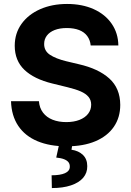

<svg xmlns="http://www.w3.org/2000/svg" viewBox="-20 -737 670 980"><path d="M320.9 -593.9Q284.9 -593.9 258.9 -583.7Q232.9 -573.4 219.1 -555.1Q205.4 -536.7 205.4 -513.1Q204.9 -477.5 234.9 -457.4Q265 -437.4 318.4 -424.4L382 -409.3Q482.3 -386.5 537.8 -336.5Q593.3 -286.5 593.8 -201.8Q593.8 -137.5 561.1 -89.8Q528.3 -42.1 466.9 -16.1Q405.5 9.9 319.9 9.9Q234.2 9.9 171.1 -16.4Q108 -42.8 73.3 -94.4Q38.5 -146 36.2 -220.6H178.6Q181.4 -185.9 199.7 -161.9Q217.9 -138 248.5 -125.9Q279.1 -113.8 318.2 -113.8Q356.5 -113.8 385.4 -125Q414.2 -136.2 429.8 -156.4Q445.4 -176.6 445.4 -202.6Q445.4 -226 431.8 -242.5Q418.2 -258.9 392 -270.4Q365.8 -281.8 324.6 -291.8L247.1 -310.8Q154.1 -333.4 104.6 -380.5Q55.2 -427.7 55.2 -503.6Q55.2 -566.6 89.7 -614.9Q124.1 -663.1 184.8 -690Q245.5 -716.8 322.2 -716.8Q399.5 -716.8 458.5 -690.2Q517.4 -663.5 550.3 -615.5Q583.2 -567.5 584.1 -505H442.9Q440.1 -533.1 425.1 -553.3Q410.1 -573.5 383.7 -583.7Q357.2 -593.9 320.9 -593.9ZM349.8 -2.9 344.9 27.2Q381.7 32.6 403.5 54Q425.4 75.4 425.4 110.9Q426 145 404.7 170.2Q383.4 195.3 342.4 209.1Q301.5 222.9 244.7 222.9L243.4 157.7Q287.4 157.7 311.6 147Q335.7 136.3 336.3 114.9Q336.8 100.4 329.5 91Q322.2 81.7 307.1 75.7Q292 69.7 267 67.2L282.4 -2.9Z"/></svg>

Font: Pretendard Std Variable
Style: Regular
Weight: 400
Designer: Base glyphs from Inter by Rasmus Andersson; Hangeul glyphs from Noto Sans CJK(Source Han Sans) by Jang Soo-young and Kan
Foundry: Kil Hyung-jin
Version: Version 1.309;Glyphs 3.2 (3225)